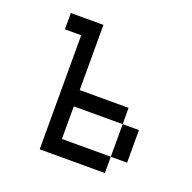

<svg xmlns="http://www.w3.org/2000/svg" viewBox="-96 -596 692 692"><g transform="rotate(20 250.0 -250.0)"><path d="M125 -437.5V0H375V-62.5H187.5Q187.5 -62.5 187.5 -187.5H375Q375 -187.5 375 -62.5H437.5Q437.5 -62.5 437.5 -187.5H375V-250H187.5Q187.5 -250 187.5 -500H62.5V-437.5Z"/></g></svg>

Font: BFUnifontExMono
Style: Regular
Weight: 500
Version: Version 15.0.06